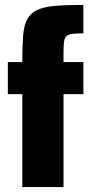

<svg xmlns="http://www.w3.org/2000/svg" viewBox="-20 -763 378 783"><path d="M71 0V-379H12V-510H71V-519Q71 -579 74.5 -619.5Q78 -660 91 -684.5Q104 -709 131 -722Q158 -735 204 -739Q250 -743 320 -743V-627Q292 -627 276 -625Q260 -623 252 -616.5Q244 -610 241.5 -594.5Q239 -579 239 -552V-510H320V-379H239V0Z"/></svg>

Font: Saira Condensed Black
Style: Regular
Weight: 900
Width: 3
Designer: Hector Gatti with collaboration of the Omnibus-Type team
Foundry: Omnibus-Type
Version: Version 1.101